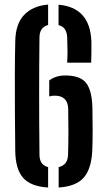

<svg xmlns="http://www.w3.org/2000/svg" viewBox="-20 -828 472 856"><path d="M48 -157.5Q47 -242 46.5 -329Q46 -416 46.2 -496.8Q46.5 -577.5 48 -642.5Q49 -721.5 87.8 -761.8Q126.5 -802 194.5 -807.5V-716.5Q156.5 -706.5 156 -661.5Q154.5 -543.5 154.5 -410.5Q154.5 -277.5 156 -138.5Q156 -92.5 194.5 -83V8Q117 3.5 82.8 -35.5Q48.5 -74.5 48 -157.5ZM279.5 -548.5Q281 -575.5 281 -600.2Q281 -625 279.5 -661.5Q277.5 -707.5 241 -716V-807Q382 -795 387.5 -642.5Q387.5 -624.5 387.5 -596.5Q387.5 -568.5 386.5 -548.5ZM199.5 -398V-469.5Q229 -491.5 270.5 -491.5Q338.5 -491.5 364.5 -457.5Q390.5 -423.5 392 -345.5Q393 -293 393 -247.8Q393 -202.5 391.5 -157.5Q387.5 -74.5 353 -35.8Q318.5 3 241.5 8V-83Q282 -92 283.5 -138.5Q285 -195.5 285 -245.5Q285 -295.5 284 -343Q282.5 -401.5 223.5 -401.5Q210.5 -401.5 199.5 -398Z"/></svg>

Font: Big Shoulders Stencil Display
Style: Bold
Weight: 700
Designer: Patric King
Foundry: XO Type Co
Version: Version 1.000